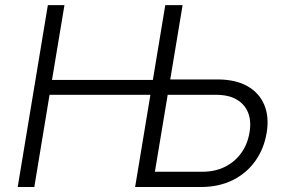

<svg xmlns="http://www.w3.org/2000/svg" viewBox="-20 -748 1151 768"><path d="M50.8 0 171.4 -727.5H237.8L188 -428.2H623.5L613.8 -368.7H178.2L117.2 0ZM641.1 -430.2H850.6Q921.9 -430.2 969.2 -403.6Q1016.6 -377 1036.9 -329.1Q1057.1 -281.2 1046.9 -218.3Q1036.1 -152.3 1000.7 -103.3Q965.3 -54.2 910.2 -27.1Q855 0 783.7 0H520.5L641.1 -727.5H710.4L599.6 -61H790Q839.8 -61 879.4 -80.6Q918.9 -100.1 944.6 -135.5Q970.2 -170.9 978 -217.8Q985.8 -262.7 972.7 -296.6Q959.5 -330.6 927.2 -349.6Q895 -368.7 844.7 -368.7H630.9Z"/></svg>

Font: Inter Light
Style: Italic
Weight: 300
Italic angle: -9.3988°
Designer: Rasmus Andersson
Foundry: rsms
Version: Version 4.001;git-66647c0bb